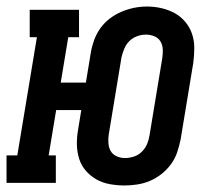

<svg xmlns="http://www.w3.org/2000/svg" viewBox="-37 -560 657 588"><path d="M344 8Q322 8 299.5 4Q277 0 258.5 -10.5Q240 -21 226 -37Q212 -53 205.5 -73.5Q199 -94 198.5 -116.5Q198 -139 202 -162L212 -223H135L112 -84H134V0H-17V-84H16L76 -446H54V-530H205V-446H172L149 -307H226L241 -398Q244 -417 251 -436.5Q258 -456 270 -473Q282 -490 299 -503Q316 -516 335 -524Q354 -532 373.5 -536Q393 -540 413 -540Q436 -540 457.5 -535Q479 -530 497.5 -520Q516 -510 530 -493.5Q544 -477 551 -456.5Q558 -436 558 -413.5Q558 -391 555 -368L516 -132Q512 -113 505.5 -93.5Q499 -74 486.5 -57Q474 -40 457.5 -27Q441 -14 422 -6Q403 2 383 5Q363 8 344 8ZM346 -76Q346 -76 346 -76Q346 -76 346 -76Q359 -76 373 -80.5Q387 -85 397.5 -95.5Q408 -106 413.5 -119Q419 -132 421 -146L460 -382Q462 -395 461.5 -408.5Q461 -422 454.5 -433Q448 -444 435.5 -449Q423 -454 410 -454Q396 -454 382.5 -449Q369 -444 359 -434Q349 -424 343.5 -410.5Q338 -397 335 -384L296 -148Q294 -135 295 -121.5Q296 -108 302 -97.5Q308 -87 320 -81.5Q332 -76 346 -76Z"/></svg>

Font: Iosevka Slab MdExObl
Style: Regular
Weight: 500
Width: 7
Italic angle: -9°
Monospace: yes
Designer: Belleve Invis
Foundry: Belleve Invis
Version: Version 11.1.1; ttfautohint (v1.8.3)